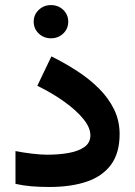

<svg xmlns="http://www.w3.org/2000/svg" viewBox="-20 -746 538 765"><path d="M114.3 -659.6Q114.3 -631.6 134.3 -612.5Q154.4 -593.4 183.3 -593.4Q212.2 -593.4 232 -612.5Q251.9 -631.5 251.9 -659.5Q251.9 -687.5 232.1 -706.6Q212.3 -725.7 183.4 -725.7Q154.4 -725.7 134.4 -706.6Q114.3 -687.6 114.3 -659.6ZM169.1 -129.6Q142.9 -129.6 108.2 -133.7Q73.5 -137.7 41.7 -144.1V-13.4Q72.7 -6.5 105.7 -3.7Q138.7 -1 176.4 -1Q263.3 -1 326 -22.4Q388.7 -43.8 422.7 -90.3Q456.6 -136.7 456.6 -211.7Q456.6 -264.8 434.7 -309.8Q412.8 -354.7 374.7 -392.9Q336.6 -431 287.6 -462.9Q238.7 -494.7 184.8 -521.3L128.7 -404.2Q188.7 -374.9 236.4 -340.6Q284.2 -306.4 312.1 -272Q340.1 -237.7 340.1 -206.9Q340.1 -176.7 315.9 -160Q291.8 -143.3 252.7 -136.4Q213.7 -129.6 169.1 -129.6Z"/></svg>

Font: Vazirmatn RD NL
Style: Regular
Weight: 400
Designer: Saber Rastikerdar
Foundry: Saber Rastikerdar
Version: Version 32.101